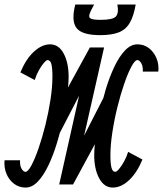

<svg xmlns="http://www.w3.org/2000/svg" viewBox="-72 -832 735 866"><path d="M195 0 400 -401.5 460 -374 257.5 0H195L333.5 -618H397.5L192 -221.5L131.5 -249L333.5 -618H397.5L257.5 0ZM43 14Q14 14 -8.8 -3.2Q-31.5 -20.5 -43 -48.5Q-54.5 -76.5 -51.5 -109H18.5Q17 -85.5 25.2 -71.2Q33.5 -57 43 -57Q54 -57 69.8 -86.2Q85.5 -115.5 102 -163.2Q118.5 -211 132.8 -268.2Q147 -325.5 155.8 -382.8Q164.5 -440 164.5 -486.5Q164.5 -524.5 159.8 -542.8Q155 -561 142.5 -561Q137 -561 126.2 -548.8Q115.5 -536.5 104 -516.2Q92.5 -496 84.5 -471L20 -505.5Q45 -566 81 -599Q117 -632 154 -632Q193 -632 215.2 -590.5Q237.5 -549 237.5 -486.5Q237.5 -454.5 231.2 -405.5Q225 -356.5 213.5 -300Q202 -243.5 185.2 -188.2Q168.5 -133 146.8 -87Q125 -41 99 -13.5Q73 14 43 14ZM436.5 14Q398 14 375.5 -27.5Q353 -69 353 -131.5Q353 -164 359.2 -212.8Q365.5 -261.5 377 -318Q388.5 -374.5 405.2 -429.8Q422 -485 443.8 -531Q465.5 -577 491.8 -604.5Q518 -632 547.5 -632Q577.5 -632 599.8 -614.8Q622 -597.5 633.8 -569.5Q645.5 -541.5 642 -509H572Q573.5 -532.5 565.2 -546.8Q557 -561 547.5 -561Q536.5 -561 520.8 -531.8Q505 -502.5 488.5 -454.8Q472 -407 457.8 -349.8Q443.5 -292.5 434.8 -235.2Q426 -178 426 -131.5Q426 -94.5 430.8 -75.8Q435.5 -57 448 -57Q454 -57 464.5 -69.2Q475 -81.5 486.8 -102.2Q498.5 -123 506 -147L570.5 -112.5Q546 -53 510.2 -19.5Q474.5 14 436.5 14ZM379.5 -673.5Q298.5 -673.5 273.5 -705.2Q248.5 -737 267.5 -811.5H352.5Q336 -782 331.5 -767.2Q327 -752.5 338.8 -747.5Q350.5 -742.5 382 -742.5Q436.5 -742.5 450.5 -757.5Q464.5 -772.5 457.5 -811.5H540Q531 -759 513.2 -728.8Q495.5 -698.5 463.5 -686Q431.5 -673.5 379.5 -673.5Z"/></svg>

Font: Victor Mono Thin
Style: Italic
Weight: 100
Italic angle: -12°
Monospace: yes
Designer: Rune Bjørnerås
Version: Version 1.561;gftools[0.9.30]